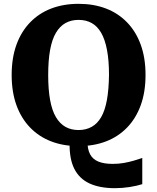

<svg xmlns="http://www.w3.org/2000/svg" viewBox="-20 -747 821 1004"><path d="M344 -1 437 -11Q437 33 451 59.5Q465 86 494.5 98Q524 110 569 110Q601 110 628.5 105Q656 100 680 93Q704 86 724 79V216Q696 225 658 231Q620 237 581 237Q502 237 448.5 212.5Q395 188 368.5 135.5Q342 83 344 -1ZM391 17Q312 17 248 -7.5Q184 -32 137.5 -80Q91 -128 66 -197Q41 -266 41 -355Q41 -444 66 -513Q91 -582 137.5 -630Q184 -678 248 -702.5Q312 -727 391 -727Q470 -727 534 -702.5Q598 -678 644.5 -630Q691 -582 716 -513Q741 -444 741 -355Q741 -266 716 -197Q691 -128 644.5 -80Q598 -32 534 -7.5Q470 17 391 17ZM391 -67Q429 -67 459 -83.5Q489 -100 509 -134.5Q529 -169 539 -224Q549 -279 550 -355Q550 -431 539.5 -486Q529 -541 509 -575.5Q489 -610 459.5 -626.5Q430 -643 391 -643Q352 -643 322.5 -626.5Q293 -610 272.5 -575.5Q252 -541 242 -486Q232 -431 232 -355Q232 -279 242 -224Q252 -169 272.5 -134.5Q293 -100 322.5 -83.5Q352 -67 391 -67Z"/></svg>

Font: Roboto Serif SemiCondensed
Style: Bold
Weight: 700
Width: 4
Designer: Greg Gazdowicz
Foundry: Commercial Type
Version: Version 1.007